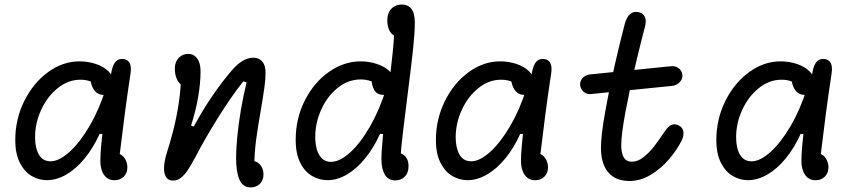

<svg xmlns="http://www.w3.org/2000/svg" viewBox="-20 -785 3760 849"><path d="M47.5 -166Q47.5 -257.7 87.1 -337.8Q126.7 -418 192.2 -465.8Q257.8 -513.7 331.3 -513.7Q369.5 -513.7 403.9 -502.2Q438.3 -490.7 459.4 -469.8Q480.5 -449 480.5 -422.5Q480.5 -399.8 469.8 -382.7Q459 -365.5 436.2 -365.5Q419.2 -365.5 406.2 -376.2Q393.3 -387 386.6 -405.2Q379.8 -423.5 379.8 -445.3H427.8V-398Q424 -400.8 420 -403.2Q399.2 -417.2 380.2 -424.8Q361.3 -432.5 335.7 -432.5Q281.7 -432.5 235.4 -395.4Q189.2 -358.3 162.1 -299.3Q135 -240.3 135 -178.2Q135 -130.8 151.9 -101.3Q168.8 -71.8 203.8 -71.8Q241.3 -71.8 287.2 -113.2Q333 -154.5 376 -227.8Q419 -301.2 447.3 -392.3H483.7L451.2 -192.8H420.3Q392.3 -130.5 354.2 -84.2Q316.2 -38 273.2 -13.2Q230.3 11.7 187.5 11.7Q152 11.7 120.2 -6.7Q88.3 -25.2 67.9 -65.2Q47.5 -105.2 47.5 -166ZM423.7 -73Q423.7 -126.2 438.3 -238.1Q453 -350 470.5 -453.8Q471.5 -458 472.2 -463.7Q477.5 -495.2 489.8 -510.5Q502.2 -525.8 523.7 -524.2Q538.2 -523 546.7 -515.1Q555.2 -507.2 557.7 -492.6Q560.2 -478 556.7 -456.8Q543.2 -368.7 530.8 -273.4Q518.3 -178.2 506 -75.5L492.5 -107Q507.7 -107 519.2 -98.2Q530.7 -89.3 536.9 -75Q543.2 -60.7 543.2 -44.7Q543.2 -19.7 527.1 -3.8Q511 12 486.3 12Q456.5 12 440.1 -11.6Q423.7 -35.2 423.7 -73Z M1024 -85.7Q1024 -127.2 1029.3 -181.8Q1034.7 -236.3 1045.1 -298.1Q1055.5 -359.8 1070.3 -420.8L1055.7 -425.2Q1000.2 -354.7 942.5 -262Q884.8 -169.3 844.2 -90.8L842.5 -88Q823.2 -51.5 808.9 -30.8Q794.7 -10 779 1.8Q763.3 13.5 745.2 13.5Q722.7 13.5 713.2 -3.8Q703.8 -21.2 705.5 -48.3Q707.2 -75.5 717.2 -107.5Q733.7 -159.5 746.2 -208.5Q762 -271.5 771.1 -333.6Q780.2 -395.7 780.2 -459.2L806.3 -402.5Q790.7 -402.5 778.7 -412.6Q766.7 -422.7 759.9 -440.5Q753.2 -458.3 753.2 -481.2Q753.2 -501.5 761.2 -516.4Q769.3 -531.3 782.9 -539Q796.5 -546.7 812.3 -546.7Q828.5 -546.7 840.8 -537.8Q853 -529 859.9 -511.6Q866.8 -494.2 866.8 -469Q866.8 -417.7 856.2 -355.9Q845.5 -294.2 824.8 -229.5L836.8 -225.3Q877.3 -300.2 920.9 -363.6Q964.5 -427 1005.7 -474.5Q1028.8 -501.3 1052.4 -515.6Q1076 -529.8 1099.7 -529.8Q1115.7 -529.8 1127.9 -522.8Q1140.2 -515.8 1147.2 -501.1Q1154.2 -486.3 1154.2 -463.3Q1154.2 -434.3 1149.3 -399.2Q1144.5 -364 1134.2 -303.2Q1120 -224.3 1112.2 -164.2Q1104.5 -104.2 1104.5 -44.5L1088.2 -74.8Q1106.3 -74.8 1119.2 -66.2Q1132 -57.7 1138.5 -43.8Q1145 -30 1145 -14Q1145 3.3 1137.7 16.4Q1130.3 29.5 1117.5 36.6Q1104.7 43.7 1088.8 43.7Q1053.8 43.7 1038.9 9.6Q1024 -24.5 1024 -85.7Z M1287.5 -166.3Q1287.5 -261.7 1328.2 -341.5Q1369 -421.3 1435.1 -467.5Q1501.2 -513.7 1574.7 -513.7Q1611.8 -513.7 1646.7 -502.2Q1681.5 -490.7 1703.4 -469.6Q1725.3 -448.5 1725.3 -421.5Q1725.3 -395.5 1712.2 -380.5Q1699 -365.5 1675.7 -365.5Q1647.5 -365.5 1634.8 -386.8Q1622.2 -408.2 1622.2 -446.7H1667.8V-398Q1656.8 -408 1642.5 -416.1Q1628.2 -424.2 1611.3 -429Q1594.5 -433.8 1576.7 -433.8Q1520.2 -433.8 1473.7 -396.8Q1427.2 -359.7 1400.6 -300.8Q1374 -241.8 1374 -180Q1374 -147.8 1381.5 -122.9Q1389 -98 1404.4 -83.6Q1419.8 -69.2 1443 -69.2Q1482.3 -69.2 1528.3 -110.9Q1574.3 -152.7 1616.6 -226.5Q1658.8 -300.3 1687.3 -392.3H1717.7L1700.7 -192.8H1660.3Q1632.3 -130.7 1594.3 -84.3Q1556.3 -38 1513.8 -13.2Q1471.2 11.7 1429.2 11.7Q1392.3 11.7 1360.2 -6.7Q1328 -25 1307.8 -65Q1287.5 -105 1287.5 -166.3ZM1666.7 -80.7Q1666.7 -119.8 1672.9 -179.5Q1679.2 -239.2 1693 -349.8Q1708.7 -478 1716.2 -550.4Q1723.7 -622.8 1723.7 -676.2L1743 -620.5Q1725.7 -623.5 1714.8 -633.4Q1703.8 -643.3 1698.2 -659Q1692.7 -674.7 1692.7 -694.7Q1692.7 -717.3 1701.2 -733.2Q1709.7 -749 1724.2 -757Q1738.7 -765 1756.8 -765Q1784 -765 1799.2 -745.8Q1814.3 -726.5 1814.3 -685.2Q1814.3 -641.2 1806.8 -570.1Q1799.3 -499 1784.5 -383.8Q1771.5 -281.2 1762.4 -205.1Q1753.3 -129 1750 -75.5L1733 -109.2Q1751.3 -109.2 1763.2 -101.2Q1775.2 -93.2 1780.8 -80Q1786.5 -66.8 1786.5 -50.5Q1786.5 -20.8 1770.2 -4.1Q1753.8 12.7 1728.3 12.7Q1696.7 12.7 1681.7 -12.8Q1666.7 -38.3 1666.7 -80.7Z M1907.5 -166Q1907.5 -257.7 1947.1 -337.8Q1986.7 -418 2052.2 -465.8Q2117.8 -513.7 2191.3 -513.7Q2229.5 -513.7 2263.9 -502.2Q2298.3 -490.7 2319.4 -469.8Q2340.5 -449 2340.5 -422.5Q2340.5 -399.8 2329.8 -382.7Q2319 -365.5 2296.2 -365.5Q2279.2 -365.5 2266.2 -376.2Q2253.3 -387 2246.6 -405.2Q2239.8 -423.5 2239.8 -445.3H2287.8V-398Q2284 -400.8 2280 -403.2Q2259.2 -417.2 2240.2 -424.8Q2221.3 -432.5 2195.7 -432.5Q2141.7 -432.5 2095.4 -395.4Q2049.2 -358.3 2022.1 -299.3Q1995 -240.3 1995 -178.2Q1995 -130.8 2011.9 -101.3Q2028.8 -71.8 2063.8 -71.8Q2101.3 -71.8 2147.2 -113.2Q2193 -154.5 2236 -227.8Q2279 -301.2 2307.3 -392.3H2343.7L2311.2 -192.8H2280.3Q2252.3 -130.5 2214.2 -84.2Q2176.2 -38 2133.2 -13.2Q2090.3 11.7 2047.5 11.7Q2012 11.7 1980.2 -6.7Q1948.3 -25.2 1927.9 -65.2Q1907.5 -105.2 1907.5 -166ZM2283.7 -73Q2283.7 -126.2 2298.3 -238.1Q2313 -350 2330.5 -453.8Q2331.5 -458 2332.2 -463.7Q2337.5 -495.2 2349.8 -510.5Q2362.2 -525.8 2383.7 -524.2Q2398.2 -523 2406.7 -515.1Q2415.2 -507.2 2417.7 -492.6Q2420.2 -478 2416.7 -456.8Q2403.2 -368.7 2390.8 -273.4Q2378.3 -178.2 2366 -75.5L2352.5 -107Q2367.7 -107 2379.2 -98.2Q2390.7 -89.3 2396.9 -75Q2403.2 -60.7 2403.2 -44.7Q2403.2 -19.7 2387.1 -3.8Q2371 12 2346.3 12Q2316.5 12 2300.1 -11.6Q2283.7 -35.2 2283.7 -73Z M2637.3 -131.3Q2637.3 -186 2656.1 -290.3Q2674.8 -394.7 2699.5 -502.5Q2724.2 -610.3 2742.7 -679.3Q2750.5 -708.7 2765.6 -722.3Q2780.7 -736 2803.7 -731.2Q2815.7 -728.7 2823.9 -720.9Q2832.2 -713.2 2834.6 -698.9Q2837 -684.7 2831.3 -664.3Q2814.5 -601.7 2790.1 -498.6Q2765.7 -395.5 2746.3 -293.2Q2727 -191 2727 -142.2Q2727 -109.3 2737.8 -89.7Q2748.7 -70 2774.3 -70Q2799.5 -70 2824.6 -89.3Q2849.7 -108.7 2870.6 -135.4Q2891.5 -162.2 2918 -202L2919.5 -204Q2934.3 -226.2 2948.6 -232.5Q2962.8 -238.8 2980.3 -230.8Q2998.5 -222.3 3001.6 -203.7Q3004.7 -185 2994.7 -164.5Q2973.7 -122.3 2938.7 -81.2Q2903.7 -40 2857.9 -12.3Q2812.2 15.3 2763 15.3Q2721.5 15.3 2693.3 -2.3Q2665.2 -20 2651.2 -52.8Q2637.3 -85.7 2637.3 -131.3ZM2545.3 -409.3Q2544.3 -420.8 2549.8 -431Q2555.3 -441.2 2565.5 -447.8Q2575.7 -454.3 2587.5 -455.7L2946.7 -492.2Q2960.2 -493.5 2971.2 -488.9Q2982.2 -484.3 2989.1 -475.2Q2996 -466.2 2997.3 -454.3Q2998.7 -442.3 2992.8 -431.5Q2986.8 -420.7 2975.7 -413.5Q2964.5 -406.3 2950.2 -405L2593.7 -369.2Q2580.8 -367.8 2570.3 -372.9Q2559.8 -378 2553.2 -387.7Q2546.7 -397.3 2545.3 -409.3Z M3147.5 -166Q3147.5 -257.7 3187.1 -337.8Q3226.7 -418 3292.2 -465.8Q3357.8 -513.7 3431.3 -513.7Q3469.5 -513.7 3503.9 -502.2Q3538.3 -490.7 3559.4 -469.8Q3580.5 -449 3580.5 -422.5Q3580.5 -399.8 3569.8 -382.7Q3559 -365.5 3536.2 -365.5Q3519.2 -365.5 3506.2 -376.2Q3493.3 -387 3486.6 -405.2Q3479.8 -423.5 3479.8 -445.3H3527.8V-398Q3524 -400.8 3520 -403.2Q3499.2 -417.2 3480.2 -424.8Q3461.3 -432.5 3435.7 -432.5Q3381.7 -432.5 3335.4 -395.4Q3289.2 -358.3 3262.1 -299.3Q3235 -240.3 3235 -178.2Q3235 -130.8 3251.9 -101.3Q3268.8 -71.8 3303.8 -71.8Q3341.3 -71.8 3387.2 -113.2Q3433 -154.5 3476 -227.8Q3519 -301.2 3547.3 -392.3H3583.7L3551.2 -192.8H3520.3Q3492.3 -130.5 3454.2 -84.2Q3416.2 -38 3373.2 -13.2Q3330.3 11.7 3287.5 11.7Q3252 11.7 3220.2 -6.7Q3188.3 -25.2 3167.9 -65.2Q3147.5 -105.2 3147.5 -166ZM3523.7 -73Q3523.7 -126.2 3538.3 -238.1Q3553 -350 3570.5 -453.8Q3571.5 -458 3572.2 -463.7Q3577.5 -495.2 3589.8 -510.5Q3602.2 -525.8 3623.7 -524.2Q3638.2 -523 3646.7 -515.1Q3655.2 -507.2 3657.7 -492.6Q3660.2 -478 3656.7 -456.8Q3643.2 -368.7 3630.8 -273.4Q3618.3 -178.2 3606 -75.5L3592.5 -107Q3607.7 -107 3619.2 -98.2Q3630.7 -89.3 3636.9 -75Q3643.2 -60.7 3643.2 -44.7Q3643.2 -19.7 3627.1 -3.8Q3611 12 3586.3 12Q3556.5 12 3540.1 -11.6Q3523.7 -35.2 3523.7 -73Z"/></svg>

Font: Monaspace Radon Var
Style: Regular
Weight: 400
Designer: Riley Cran and the Lettermatic Team
Version: Version 1.000 (Monaspace Radon Var)